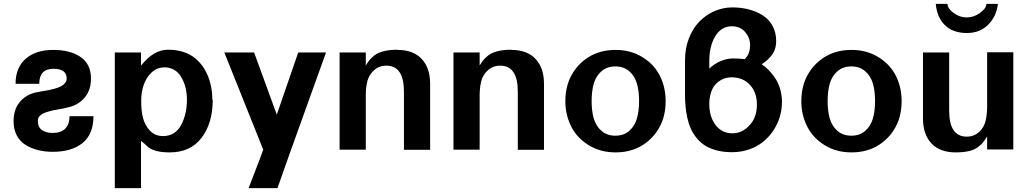

<svg xmlns="http://www.w3.org/2000/svg" viewBox="-20 -770 5294 988"><path d="M254.9 -416Q182.1 -416 182.1 -338.9H60.1Q60.1 -421.9 112.1 -467.5Q164.1 -513.2 253.9 -513.2Q342.3 -513.2 395.3 -476.3Q448.2 -439.5 448.2 -366.2Q448.2 -308.1 417.5 -270Q386.7 -231.9 336.9 -219.2Q322.3 -215.3 310.3 -212.9Q298.3 -210.4 296.9 -210Q271.5 -206.1 254.9 -202.6Q238.3 -199.2 217.3 -192.1Q196.3 -185.1 185.5 -174.3Q174.8 -163.6 174.8 -148.9Q174.8 -115.2 196 -100.6Q217.3 -85.9 250 -85.9Q336.4 -85.9 337.9 -171.9H460.9Q460.9 -79.6 405 -34.2Q349.1 11.2 252 11.2Q210 11.2 174.6 2.2Q139.2 -6.8 110.6 -24.9Q82 -43 65.9 -74Q49.8 -105 49.8 -146Q49.8 -206.1 80.8 -243.9Q111.8 -281.7 162.1 -293.9Q166.5 -294.4 179.2 -297.1Q191.9 -299.8 198.2 -300.8Q218.3 -303.7 231.2 -306.2Q244.1 -308.6 263.4 -314.2Q282.7 -319.8 294.4 -326.2Q306.2 -332.5 314.7 -343Q323.2 -353.5 323.2 -366.2Q323.2 -416 254.9 -416Z M1072.8 -256.8H1074.7Q1074.7 -136.2 1017.3 -61Q960 14.2 853.5 14.2Q769 14.2 736.8 -18.1Q721.2 -33.7 705.6 -44.9V198.2H570.8V-500H705.6V-432.1Q770 -514.2 843.8 -514.2Q931.6 -514.2 985.4 -469.2Q1039.1 -424.3 1060.5 -348.1Q1072.8 -303.2 1072.8 -256.8ZM821.8 -423.8 823.7 -422.9Q787.1 -422.9 759.5 -396.5Q731.9 -370.1 719.2 -332Q706.5 -293.9 706.5 -252Q706.5 -197.8 716.3 -161.4Q726.1 -125 751 -98.1Q777.8 -69.8 818.8 -69.8Q881.3 -69.8 911.6 -126Q941.9 -182.1 941.9 -256.8Q941.9 -324.7 911.6 -375Q882.3 -423.8 821.8 -423.8Z M1313.5 57.1 1334.5 0 1134.3 -500H1287.6L1404.3 -180.2L1514.6 -500H1657.7Q1631.3 -426.3 1543 -181.2Q1454.6 64 1407.7 198.2H1259.3Q1307.6 73.2 1313.5 57.1Z M2026.4 -514.2 2025.4 -513.2Q2106.4 -513.2 2149.9 -466.8Q2193.4 -420.4 2193.4 -338.9V1H2058.6V-298.8Q2058.6 -432.1 1968.3 -432.1Q1930.2 -432.1 1903.8 -407.7Q1877.4 -383.3 1869.6 -349.1Q1862.3 -317.4 1862.3 -278.8V0H1727.5V-500H1862.3V-433.1Q1864.7 -437 1868.4 -442.6Q1872.1 -448.2 1873.3 -450Q1874.5 -451.7 1877.2 -455.3Q1879.9 -459 1880.9 -460.2Q1881.8 -461.4 1885 -464.8Q1888.2 -468.3 1890.9 -470.9Q1893.6 -473.6 1898.4 -478Q1936 -514.2 2026.4 -514.2Z M2612.3 -514.2 2611.3 -513.2Q2692.4 -513.2 2735.8 -466.8Q2779.3 -420.4 2779.3 -338.9V1H2644.5V-298.8Q2644.5 -432.1 2554.2 -432.1Q2516.1 -432.1 2489.7 -407.7Q2463.4 -383.3 2455.6 -349.1Q2448.2 -317.4 2448.2 -278.8V0H2313.5V-500H2448.2V-433.1Q2450.7 -437 2454.3 -442.6Q2458 -448.2 2459.2 -450Q2460.4 -451.7 2463.1 -455.3Q2465.8 -459 2466.8 -460.2Q2467.8 -461.4 2470.9 -464.8Q2474.1 -468.3 2476.8 -470.9Q2479.5 -473.6 2484.4 -478Q2522 -514.2 2612.3 -514.2Z M3405.3 -250Q3405.3 -174.3 3374.5 -117.2Q3343.8 -60.1 3289.6 -24.9Q3229 14.2 3147.5 14.2Q3067.9 14.2 3006.8 -24.4Q2945.8 -63 2917.5 -123Q2889.2 -181.2 2889.2 -249Q2889.2 -324.7 2920.2 -381.8Q2951.2 -439 3005.4 -474.1Q3065.9 -513.2 3147.5 -513.2Q3227.1 -513.2 3288.1 -474.6Q3349.1 -436 3377.4 -376Q3405.3 -318.8 3405.3 -250ZM3075.2 -96.4Q3103.5 -71.8 3146.5 -71.8Q3189.5 -71.8 3217.8 -96.4Q3246.1 -121.1 3257.3 -159.7Q3268.6 -198.2 3268.6 -250Q3268.6 -301.8 3257.3 -340.3Q3246.1 -378.9 3217.8 -403.6Q3189.5 -428.2 3146.5 -428.2Q3103.5 -428.2 3075.2 -403.6Q3046.9 -378.9 3035.6 -340.3Q3024.4 -301.8 3024.4 -250Q3024.4 -198.2 3035.6 -159.7Q3046.9 -121.1 3075.2 -96.4Z M3629.9 -454.1V-417Q3655.3 -441.4 3687.7 -455.3Q3720.2 -469.2 3751 -469.2Q3787.6 -469.2 3812 -465.8Q3839.8 -491.2 3839.8 -538.1Q3839.8 -574.7 3814.9 -604.7Q3790 -634.8 3745.1 -634.8Q3692.9 -634.8 3661.4 -584.7Q3629.9 -534.7 3629.9 -454.1ZM3749 -84Q3798.8 -84 3836.9 -125Q3875 -166 3875 -231.9Q3875 -294.4 3839.1 -333.3Q3803.2 -372.1 3744.1 -372.1Q3729 -372.1 3713.9 -368.2Q3698.7 -364.3 3683.3 -354.2Q3668 -344.2 3656.2 -328.9Q3644.5 -313.5 3637.2 -289.1Q3629.9 -264.6 3629.9 -233.9Q3629.9 -169.9 3662.1 -127Q3694.3 -84 3749 -84ZM3504.9 -285.2V-459Q3504.9 -519.5 3524.4 -571Q3543.9 -622.6 3577.4 -657.5Q3610.8 -692.4 3655.3 -712.2Q3699.7 -731.9 3749 -731.9Q3792 -731.9 3830.8 -722.2Q3869.6 -712.4 3902.3 -692.6Q3935.1 -672.9 3954.6 -638.4Q3974.1 -604 3974.1 -559.1Q3974.1 -535.6 3967.3 -516.1Q3960.4 -496.6 3947.5 -481.4Q3934.6 -466.3 3924.8 -458Q3915 -449.7 3899.9 -439Q3916 -428.7 3932.1 -412.8Q3948.2 -397 3965.3 -373.3Q3982.4 -349.6 3993.2 -316.2Q4003.9 -282.7 4003.9 -246.1Q4003.9 -207 3992.9 -169.7Q3981.9 -132.3 3960 -99.1Q3938 -65.9 3907.7 -41Q3877.4 -16.1 3835.9 -1.5Q3794.4 13.2 3747.1 13.2Q3704.1 13.2 3669.2 4.2Q3634.3 -4.9 3609.4 -20.3Q3584.5 -35.6 3565.7 -58.6Q3546.9 -81.5 3535.4 -106.7Q3523.9 -131.8 3517.1 -162.8Q3510.3 -193.8 3507.6 -222.9Q3504.9 -252 3504.9 -285.2Z M4619.6 -250Q4619.6 -174.3 4588.9 -117.2Q4558.1 -60.1 4503.9 -24.9Q4443.4 14.2 4361.8 14.2Q4282.2 14.2 4221.2 -24.4Q4160.2 -63 4131.8 -123Q4103.5 -181.2 4103.5 -249Q4103.5 -324.7 4134.5 -381.8Q4165.5 -439 4219.7 -474.1Q4280.3 -513.2 4361.8 -513.2Q4441.4 -513.2 4502.4 -474.6Q4563.5 -436 4591.8 -376Q4619.6 -318.8 4619.6 -250ZM4289.6 -96.4Q4317.9 -71.8 4360.8 -71.8Q4403.8 -71.8 4432.1 -96.4Q4460.4 -121.1 4471.7 -159.7Q4482.9 -198.2 4482.9 -250Q4482.9 -301.8 4471.7 -340.3Q4460.4 -378.9 4432.1 -403.6Q4403.8 -428.2 4360.8 -428.2Q4317.9 -428.2 4289.6 -403.6Q4261.2 -378.9 4250 -340.3Q4238.8 -301.8 4238.8 -250Q4238.8 -198.2 4250 -159.7Q4261.2 -121.1 4289.6 -96.4Z M4896.5 14.2H4897.5Q4816.4 14.2 4772.9 -32.2Q4729.5 -78.6 4729.5 -160.2V-500H4864.3V-200.2Q4864.3 -66.9 4954.6 -66.9Q4992.7 -66.9 5019 -91.6Q5045.4 -116.2 5052.2 -150.9Q5059.6 -182.6 5059.6 -222.2V-501H5194.3V-1H5059.6V-67.9Q5055.7 -62.5 5050.5 -54.4Q5045.4 -46.4 5043.5 -43.9Q5041.5 -41.5 5038.1 -36.9Q5034.7 -32.2 5031.5 -29.3Q5028.3 -26.4 5023.4 -22.2Q5018.6 -18.1 5011.2 -12.2Q4977.5 14.2 4896.5 14.2ZM5055.7 -750H5115.2Q5107.4 -685.1 5064.7 -642.6Q5022 -600.1 4955.6 -600.1Q4883.8 -600.1 4842.5 -640.4Q4801.3 -680.7 4795.4 -750H4855.5Q4855.5 -726.6 4887 -703.4Q4918.5 -680.2 4954.6 -680.2Q4990.7 -680.2 5023.2 -703.6Q5055.7 -727.1 5055.7 -750Z"/></svg>

Font: Perun
Style: Bold
Weight: 700
Foundry: Copyright (c) Stefan Peev, Context Ltd, 2016
Version: Version 1.0000